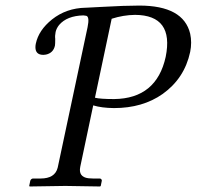

<svg xmlns="http://www.w3.org/2000/svg" viewBox="-20 -674 713 696"><path d="M384.8 -606 324.2 -319.8Q342.3 -314.9 394 -314.9Q547.4 -316.9 580.6 -467.8Q611.3 -619.1 469.7 -620.1Q426.8 -619.6 384.8 -606ZM189.9 -69.8 297.4 -575.2Q305.2 -612.8 293 -616.7Q288.6 -617.7 282.2 -618.2Q222.7 -616.7 194.3 -583.5Q184.6 -571.3 181.6 -558.1Q178.7 -543.5 180.2 -533.2Q180.2 -514.6 179.2 -508.8Q173.3 -481.9 146.5 -476.1Q141.1 -475.1 137.2 -475.1Q108.4 -475.1 108.4 -502.9Q108.4 -509.3 109.9 -516.1Q120.1 -564.5 168.5 -603.5Q220.2 -644.5 289.6 -646Q291 -646 291.5 -646L346.2 -648.9Q433.6 -653.8 484.9 -653.8Q645 -653.8 669.4 -551.8Q676.3 -520 669.4 -485.8Q648.9 -390.1 569.8 -333.5Q497.1 -282.2 393.1 -282.2Q348.1 -282.7 317.9 -292L271 -69.8Q263.2 -32.7 300.3 -27.8Q308.1 -26.9 316.9 -26.9H342.8Q349.1 -24.9 349.1 -19L345.2 0L342.8 2Q341.8 2 216.8 0L87.4 2L85.9 0L89.8 -19Q92.8 -26.4 99.6 -26.9H127Q179.2 -26.9 189 -65.9Q189.5 -68.4 189.9 -69.8Z"/></svg>

Font: Linux Biolinum Slanted O
Style: Slanted
Weight: 400
Designer: Philipp H. Poll
Foundry: Philipp H. Poll
Version: Version 1.0.4